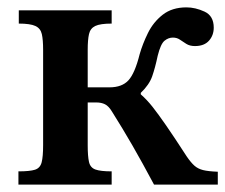

<svg xmlns="http://www.w3.org/2000/svg" viewBox="-20 -501 611 521"><path d="M283 0H30V-36Q61 -36 75 -40.5Q89 -45 93 -60.5Q97 -76 97 -107V-366Q97 -393 93.5 -408.5Q90 -424 76 -430.5Q62 -437 31 -437V-473H283V-437Q252 -437 238.5 -430.5Q225 -424 221.5 -408.5Q218 -393 218 -366V-264H277Q311 -264 328.5 -283Q346 -302 359 -354Q367 -382 381.5 -411.5Q396 -441 421.5 -461Q447 -481 486 -481Q510 -481 535 -469.5Q560 -458 560 -426Q560 -405 547 -390.5Q534 -376 509 -376Q495 -376 485.5 -382Q476 -388 468 -393.5Q460 -399 449 -399Q437 -399 426.5 -390.5Q416 -382 408 -350Q401 -317 393 -294Q385 -271 362 -249V-245Q379 -230 394 -211Q409 -192 430.5 -161Q452 -130 487 -76Q498 -60 507.5 -51.5Q517 -43 531 -39.5Q545 -36 571 -35V0H398Q366 -60 339.5 -106Q313 -152 284 -198Q275 -213 265 -218Q255 -223 241 -223H218V-107Q218 -77 221.5 -61.5Q225 -46 239 -41Q253 -36 283 -36Z"/></svg>

Font: STIX Two Text SemiBold
Style: Regular
Weight: 600
Designer: Ross Mills, John Hudson & Paul Hanslow, Tiro Typeworks Ltd; with prior portions MicroPress Inc., and Coen Hoffman.
Foundry: Tiro Typeworks Ltd
Version: Version 2.13 b171